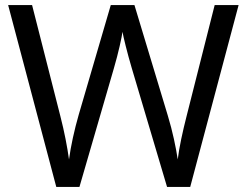

<svg xmlns="http://www.w3.org/2000/svg" viewBox="-20 -734 970 754"><path d="M917 -714H823L713 -279C697 -216 684 -157 678 -108C671 -154 658 -218 639 -280L508 -714H415L289 -283C272 -224 258 -160 251 -108C244 -158 233 -216 217 -278L106 -714H12L201 0H292L427 -465C445 -526 459 -591 461 -609C464 -591 480 -525 497 -468L636 0H727Z"/></svg>

Font: Noto Sans Caucasian Albanian
Style: Regular
Weight: 400
Designer: Monotype Design Team
Foundry: Monotype Imaging Inc.
Version: Version 2.005